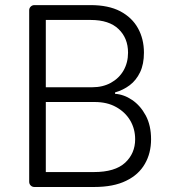

<svg xmlns="http://www.w3.org/2000/svg" viewBox="-20 -747 687 767"><path d="M96.6 -21V-706Q96.6 -714.5 102.6 -720.5Q108.7 -726.6 117.5 -726.6H342Q413 -726.6 460.2 -702.1Q507.8 -676.8 531.2 -634.2Q555 -591.3 555 -536.6Q555 -490.8 539.8 -458.8Q524.1 -426.1 498.2 -406.6Q472.3 -387.1 439.6 -377.8V-372.2Q474.8 -370 507.8 -347.7Q540.8 -325.3 562.1 -285.9Q583.5 -246.1 583.5 -190.7Q583.5 -135.3 558.9 -92.7Q534.1 -49 484 -24.9Q433.9 0 355.5 0H117.5Q108.7 0 102.6 -6Q96.6 -12.1 96.6 -21ZM355.5 -59.7Q439.3 -59.7 479.8 -96.9Q519.9 -134.2 519.9 -190.7Q519.9 -232.2 500 -266Q479.8 -299.7 443.5 -319.6Q408 -339.5 358.3 -339.5H163V-59.7ZM348 -398.4Q390.6 -398.4 422.9 -416.2Q455.6 -434.3 473.4 -465.2Q491.5 -496.8 491.5 -536.6Q491.5 -594.5 453.8 -630.7Q416.2 -667.3 342 -667.3H163V-398.4Z"/></svg>

Font: DeltaSans Light
Style: Regular
Weight: 300
Designer: Rasmus Andersson
Foundry: rsms
Version: Version 3.012